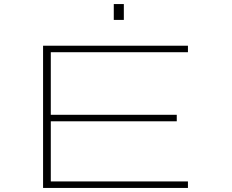

<svg xmlns="http://www.w3.org/2000/svg" viewBox="-20 -925 1140 945"><path d="M192 0V-700H905V-668H230V-360H850V-328H230V-32H905V0ZM540 -905H589.5V-827H540Z"/></svg>

Font: Trispace Expanded Thin
Style: Regular
Weight: 100
Width: 7
Designer: Tyler Finck
Foundry: Etcetera Type Company
Version: Version 1.210; ttfautohint (v1.8.3)